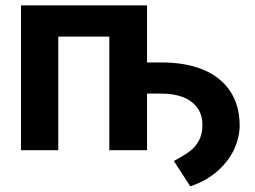

<svg xmlns="http://www.w3.org/2000/svg" viewBox="-20 -550 934 703"><path d="M424 -321.3H572.7Q658.1 -321.3 722 -295.6Q786 -269.9 821.8 -217.6Q857.5 -165.3 857.5 -89.3Q857.5 -49.2 838.5 -6Q819.4 37.1 778.8 74.2Q738.1 111.3 676.7 132.4L616.6 39.4Q655.3 18.8 675.9 3Q696.5 -12.8 708.7 -36.1Q721 -59.5 721 -89.3Q722.1 -127.6 703.1 -154.4Q684 -181.1 650.4 -194.2Q616.8 -207.3 572.7 -207.3H424ZM56.9 -530.3H518.4V0H380.2V-416.1H193.4V0H56.9Z"/></svg>

Font: WEMIX Pretendard Variable
Style: Regular
Weight: 400
Designer: Base glyphs from Inter by Rasmus Andersson; Hangeul glyphs from Noto Sans CJK(Source Han Sans) by Jang Soo-young and Kan
Foundry: Kil Hyung-jin
Version: Version 1.000;Glyphs 3.2 (3208)